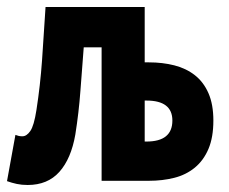

<svg xmlns="http://www.w3.org/2000/svg" viewBox="-33 -516 653 548"><path d="M46 12Q29 12 15 9Q1 6 -13 1L11 -131Q16 -129 20.5 -128Q25 -127 31 -127Q43 -127 53.5 -142Q64 -157 71 -202Q82 -273 87 -344Q92 -415 97 -496H380V-338H392Q431 -338 464.5 -329.5Q498 -321 523 -301.5Q548 -282 562 -250Q576 -218 576 -172Q576 -124 562 -91Q548 -58 523 -37.5Q498 -17 464.5 -8.5Q431 0 392 0H257V-381H206Q201 -318 196.5 -256.5Q192 -195 182 -132Q170 -63 136.5 -25.5Q103 12 46 12ZM380 -112H385Q459 -112 459 -172Q459 -229 385 -229H380Z"/></svg>

Font: Source Code Pro
Style: Bold
Weight: 700
Monospace: yes
Designer: Paul D. Hunt, Teo Tuominen
Foundry: Adobe Systems Incorporated
Version: Version 2.030;PS 1.000;hotconv 16.6.51;makeotf.lib2.5.65220